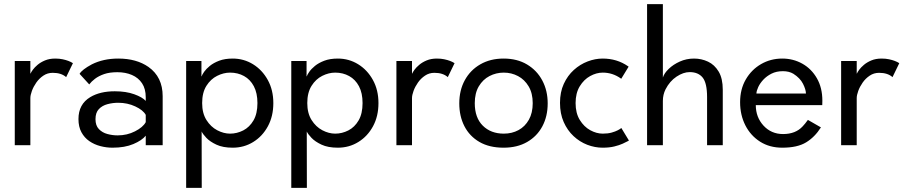

<svg xmlns="http://www.w3.org/2000/svg" viewBox="-20 -708 4412 936"><path d="M128 0H52V-410.5H128V-349.5H129Q131.5 -356 140 -367.8Q148.5 -379.5 163.2 -392Q178 -404.5 199.5 -413.5Q221 -422.5 249.5 -422.5Q269.5 -422.5 285.5 -419Q316.5 -412.5 335.5 -400L302.5 -332Q279 -353 237 -353Q211.5 -353 191.2 -339.2Q171 -325.5 157 -305.5Q143 -285.5 135.5 -264.8Q128 -244 128 -230Z M528.5 12Q498.5 12 469 4.2Q439.5 -3.5 415.5 -20Q391.5 -36.5 377 -63.2Q362.5 -90 362.5 -127.5Q362.5 -200 420 -234.5Q467.5 -263 539.5 -263Q594.5 -263 634.5 -248.5Q674.5 -234 690.5 -216V-233.5Q690.5 -275 672.5 -302Q654.5 -329 623.2 -342.5Q592 -356 552 -356Q514 -356 487.5 -346.8Q461 -337.5 443.2 -324Q425.5 -310.5 415 -296.5L368 -348Q379.5 -368.5 428 -394.5Q484 -422.5 556.5 -422.5Q645.5 -422.5 704 -381.5Q773 -332.5 773 -239V0H690.5V-46.5Q672 -23.5 630.2 -5.8Q588.5 12 528.5 12ZM553.5 -48Q599.5 -48 638.2 -67.8Q677 -87.5 690.5 -112.5V-148Q677.5 -171.5 639.5 -189.2Q601.5 -207 556.5 -207Q529.5 -207 504 -200.2Q478.5 -193.5 462 -176.2Q445.5 -159 445.5 -127Q445.5 -96 462 -78.8Q478.5 -61.5 503.2 -54.8Q528 -48 553.5 -48Z M963.5 208H887.5V-410.5H962V-336H963Q965.5 -344 975.2 -358Q985 -372 1003 -386.8Q1021 -401.5 1048.5 -412Q1076 -422.5 1114.5 -422.5Q1168.5 -422.5 1213.5 -394.8Q1258.5 -367 1285.5 -318Q1312.5 -269 1312.5 -205.5Q1312.5 -141.5 1286 -92.5Q1259.5 -43.5 1214.5 -15.8Q1169.5 12 1114.5 12Q1066.5 12 1035 -2.8Q1003.5 -17.5 986 -36Q968.5 -54.5 963 -67ZM1101.5 -56.5Q1135 -56.5 1165.8 -72.2Q1196.5 -88 1215.8 -121Q1235 -154 1235 -205.5Q1235 -254.5 1217.5 -287.5Q1200 -320.5 1169.8 -337.2Q1139.5 -354 1101.5 -354Q1070 -354 1038.5 -338.2Q1007 -322.5 986.2 -289.5Q965.5 -256.5 965.5 -205.5Q965.5 -156 986.5 -122.8Q1007.5 -89.5 1039 -73Q1070.5 -56.5 1101.5 -56.5Z M1476 208H1400V-410.5H1474.5V-336H1475.5Q1478 -344 1487.8 -358Q1497.5 -372 1515.5 -386.8Q1533.5 -401.5 1561 -412Q1588.5 -422.5 1627 -422.5Q1681 -422.5 1726 -394.8Q1771 -367 1798 -318Q1825 -269 1825 -205.5Q1825 -141.5 1798.5 -92.5Q1772 -43.5 1727 -15.8Q1682 12 1627 12Q1579 12 1547.5 -2.8Q1516 -17.5 1498.5 -36Q1481 -54.5 1475.5 -67ZM1614 -56.5Q1647.5 -56.5 1678.2 -72.2Q1709 -88 1728.2 -121Q1747.5 -154 1747.5 -205.5Q1747.5 -254.5 1730 -287.5Q1712.5 -320.5 1682.2 -337.2Q1652 -354 1614 -354Q1582.5 -354 1551 -338.2Q1519.5 -322.5 1498.8 -289.5Q1478 -256.5 1478 -205.5Q1478 -156 1499 -122.8Q1520 -89.5 1551.5 -73Q1583 -56.5 1614 -56.5Z M1988.5 0H1912.5V-410.5H1988.5V-349.5H1989.5Q1992 -356 2000.5 -367.8Q2009 -379.5 2023.8 -392Q2038.5 -404.5 2060 -413.5Q2081.5 -422.5 2110 -422.5Q2130 -422.5 2146 -419Q2177 -412.5 2196 -400L2163 -332Q2139.5 -353 2097.5 -353Q2072 -353 2051.8 -339.2Q2031.5 -325.5 2017.5 -305.5Q2003.5 -285.5 1996 -264.8Q1988.5 -244 1988.5 -230Z M2435 12Q2365.5 12 2317.2 -16Q2269 -44 2244 -92.8Q2219 -141.5 2219 -204Q2219 -268 2246 -317.2Q2273 -366.5 2321.8 -394.5Q2370.5 -422.5 2435 -422.5Q2501 -422.5 2549.2 -393.8Q2597.5 -365 2623.8 -315.5Q2650 -266 2650 -204Q2650 -141 2624 -92.2Q2598 -43.5 2549.8 -15.8Q2501.5 12 2435 12ZM2436 -56.5Q2476 -56.5 2507.8 -73.8Q2539.5 -91 2558.2 -124.2Q2577 -157.5 2577 -205Q2577 -253.5 2557.2 -286.8Q2537.5 -320 2505.5 -337Q2473.5 -354 2436 -354Q2398.5 -354 2366.2 -337.2Q2334 -320.5 2314.2 -287.2Q2294.5 -254 2294.5 -205Q2294.5 -134 2333.8 -95.2Q2373 -56.5 2436 -56.5Z M2918 12Q2880 12 2843 -2.2Q2806 -16.5 2776 -44.5Q2746 -72.5 2728 -113.2Q2710 -154 2710 -206.5Q2710 -259 2728.5 -299.2Q2747 -339.5 2777.5 -367Q2808 -394.5 2844.8 -408.5Q2881.5 -422.5 2918 -422.5Q2987.5 -422.5 3041 -385.5L3044.5 -383L3008.5 -324L3006.5 -325.5Q2966.5 -354 2918.5 -354Q2887.5 -354 2857 -337.2Q2826.5 -320.5 2806.2 -287.2Q2786 -254 2786 -205.5Q2786 -156.5 2806.5 -123.2Q2827 -90 2857.5 -73.2Q2888 -56.5 2918.5 -56.5Q2944 -56.5 2962.2 -61.8Q2980.5 -67 2992.2 -73.2Q3004 -79.5 3009 -84L3046 -23L3042 -20.5Q3032 -15 3015.5 -7.5Q2999 0 2974.8 6Q2950.5 12 2918 12Z M3503.5 0H3427V-234.5Q3427 -303 3405.5 -329.8Q3384 -356.5 3342 -356.5Q3311.5 -356.5 3278.2 -334.5Q3245 -312.5 3224.5 -272.5Q3211.5 -246.5 3211.5 -216V0H3134.5V-688H3211.5V-330Q3218 -351 3240 -372.2Q3262 -393.5 3294.2 -408Q3326.5 -422.5 3363.5 -422.5Q3399.5 -422.5 3431.5 -407.5Q3463.5 -392.5 3483.5 -359Q3503.5 -325.5 3503.5 -270.5Z M3793.5 12Q3731.5 12 3685.2 -17.5Q3639 -47 3613.5 -97.2Q3588 -147.5 3588 -210Q3588 -273 3615.8 -320.8Q3643.5 -368.5 3690.2 -395.5Q3737 -422.5 3793.5 -422.5Q3847 -422.5 3891.5 -397.5Q3936 -372.5 3962.5 -326.2Q3989 -280 3989 -217Q3989 -206 3988.5 -195.5H3664.5Q3664.5 -136.5 3702.2 -95.5Q3740 -54.5 3797.5 -54.5Q3858.5 -54.5 3893 -92Q3904.5 -104 3918.5 -123.5L3982 -87Q3952 -39.5 3909.5 -13.8Q3867 12 3793.5 12ZM3909 -252Q3908.5 -272 3894.5 -299.8Q3880.5 -327.5 3847.5 -348.5Q3826.5 -361 3796.5 -361Q3765 -361 3741.2 -349Q3717.5 -337 3701.2 -319.5Q3685 -302 3676.5 -283.8Q3668 -265.5 3667.5 -252Z M4156.5 0H4080.5V-410.5H4156.5V-349.5H4157.5Q4160 -356 4168.5 -367.8Q4177 -379.5 4191.8 -392Q4206.5 -404.5 4228 -413.5Q4249.5 -422.5 4278 -422.5Q4298 -422.5 4314 -419Q4345 -412.5 4364 -400L4331 -332Q4307.5 -353 4265.5 -353Q4240 -353 4219.8 -339.2Q4199.5 -325.5 4185.5 -305.5Q4171.5 -285.5 4164 -264.8Q4156.5 -244 4156.5 -230Z"/></svg>

Font: Lucymar Sans
Style: Regular
Weight: 400
Foundry: The League of Moveable Type (original font) / Main changes by Cristiano Sobral with portions from Mirco Monsees
Version: Version 2.001;August 30, 2020;FontCreator 13.0.0.2681 64-bit